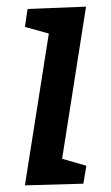

<svg xmlns="http://www.w3.org/2000/svg" viewBox="-20 -554 334 578"><path d="M239 -534 167 -76 240 -55 231 -1 55 4 127 -453 55 -473 63 -527Z"/></svg>

Font: Bitter Pro Medium
Style: Italic
Weight: 500
Italic angle: -9°
Designer: Sol Matas, and Bitter project Authors
Foundry: Sol Matas
Version: Version 1.010